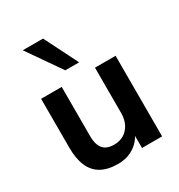

<svg xmlns="http://www.w3.org/2000/svg" viewBox="-181 -879 940 1009"><g transform="rotate(-30 289.5 -374.0)"><path d="M242 10Q181 10 141 -12.5Q101 -35 81.5 -80Q62 -125 62 -192V-489H187V-190Q187 -156 196.5 -133Q206 -110 225.5 -99Q245 -88 275 -88Q309 -88 334.5 -103.5Q360 -119 374.5 -147.5Q389 -176 389 -214V-489H514V0H392V-102H406Q385 -48 342.5 -19Q300 10 242 10ZM247 -555 106 -758H229L331 -555Z"/></g></svg>

Font: NunitoSans3
Style: Bold
Weight: 700
Designer: Vernon Adams
Foundry: Vernon Adams
Version: Version 3.101;gftools[0.9.27]